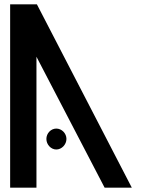

<svg xmlns="http://www.w3.org/2000/svg" viewBox="-20 -880 656 890"><path d="M27 -860V-10H149V-617L465 -10H591L151 -860ZM241 -187C266 -187 288 -210 288 -236C288 -262 266 -284 241 -284C216 -284 195 -262 195 -236C195 -210 216 -187 241 -187Z"/></svg>

Font: Ny Stormning
Style: Fi
Weight: 300
Designer: Robert Jablonski, Mew Too
Foundry: Cannot Into Space Fonts
Version: Version 0.90